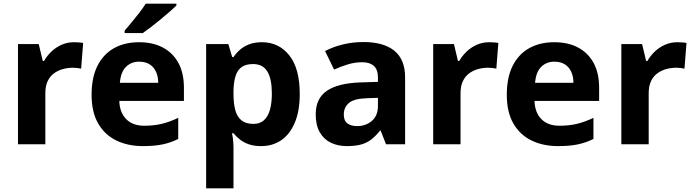

<svg xmlns="http://www.w3.org/2000/svg" viewBox="-20 -786 3781 1046"><path d="M383 -556Q394 -556 409 -555Q424 -554 433 -552L422 -412Q415 -414 401.5 -415.5Q388 -417 378 -417Q349 -417 322 -409.5Q295 -402 273.5 -386Q252 -370 239.5 -343.5Q227 -317 227 -278V0H78V-546H191L213 -454H220Q236 -482 260 -505Q284 -528 315.5 -542Q347 -556 383 -556Z M737 -556Q813 -556 867.5 -527Q922 -498 952 -443Q982 -388 982 -308V-236H630Q632 -173 667.5 -137Q703 -101 766 -101Q819 -101 862 -111.5Q905 -122 951 -144V-29Q911 -9 866.5 0.5Q822 10 759 10Q677 10 614 -20.5Q551 -51 515 -113Q479 -175 479 -269Q479 -365 511.5 -428.5Q544 -492 602 -524Q660 -556 737 -556ZM738 -450Q695 -450 666.5 -422Q638 -394 633 -335H842Q842 -368 830.5 -394Q819 -420 796 -435Q773 -450 738 -450ZM941 -756Q927 -742 904 -722Q881 -702 854.5 -680Q828 -658 802.5 -638.5Q777 -619 758 -606H659V-619Q675 -638 696.5 -663.5Q718 -689 739 -716.5Q760 -744 774 -766H941Z M1407 -556Q1499 -556 1556 -484.5Q1613 -413 1613 -274Q1613 -181 1586 -117.5Q1559 -54 1512 -22Q1465 10 1403 10Q1364 10 1335.5 0Q1307 -10 1287 -26Q1267 -42 1252 -60H1244Q1248 -41 1250 -20.5Q1252 0 1252 20V240H1103V-546H1224L1245 -475H1252Q1267 -497 1288 -515.5Q1309 -534 1338.5 -545Q1368 -556 1407 -556ZM1359 -437Q1320 -437 1297 -421Q1274 -405 1263.5 -372.5Q1253 -340 1252 -291V-275Q1252 -222 1262 -185.5Q1272 -149 1296 -130Q1320 -111 1361 -111Q1395 -111 1417 -130Q1439 -149 1450 -186Q1461 -223 1461 -276Q1461 -356 1436.5 -396.5Q1412 -437 1359 -437Z M1960 -557Q2070 -557 2128.5 -509.5Q2187 -462 2187 -364V0H2083L2054 -74H2050Q2027 -45 2002.5 -26Q1978 -7 1946.5 1.5Q1915 10 1869 10Q1821 10 1782.5 -8.5Q1744 -27 1722 -65.5Q1700 -104 1700 -163Q1700 -250 1761 -291.5Q1822 -333 1944 -337L2039 -340V-364Q2039 -407 2016.5 -427Q1994 -447 1954 -447Q1914 -447 1876 -435.5Q1838 -424 1800 -407L1751 -508Q1795 -531 1848.5 -544Q1902 -557 1960 -557ZM1981 -251Q1909 -249 1881 -225Q1853 -201 1853 -162Q1853 -128 1873 -113.5Q1893 -99 1925 -99Q1973 -99 2006 -127.5Q2039 -156 2039 -208V-253Z M2645 -556Q2656 -556 2671 -555Q2686 -554 2695 -552L2684 -412Q2677 -414 2663.5 -415.5Q2650 -417 2640 -417Q2611 -417 2584 -409.5Q2557 -402 2535.5 -386Q2514 -370 2501.5 -343.5Q2489 -317 2489 -278V0H2340V-546H2453L2475 -454H2482Q2498 -482 2522 -505Q2546 -528 2577.5 -542Q2609 -556 2645 -556Z M2999 -556Q3075 -556 3129.5 -527Q3184 -498 3214 -443Q3244 -388 3244 -308V-236H2892Q2894 -173 2929.5 -137Q2965 -101 3028 -101Q3081 -101 3124 -111.5Q3167 -122 3213 -144V-29Q3173 -9 3128.5 0.5Q3084 10 3021 10Q2939 10 2876 -20.5Q2813 -51 2777 -113Q2741 -175 2741 -269Q2741 -365 2773.5 -428.5Q2806 -492 2864 -524Q2922 -556 2999 -556ZM3000 -450Q2957 -450 2928.5 -422Q2900 -394 2895 -335H3104Q3104 -368 3092.5 -394Q3081 -420 3058 -435Q3035 -450 3000 -450Z M3670 -556Q3681 -556 3696 -555Q3711 -554 3720 -552L3709 -412Q3702 -414 3688.5 -415.5Q3675 -417 3665 -417Q3636 -417 3609 -409.5Q3582 -402 3560.5 -386Q3539 -370 3526.5 -343.5Q3514 -317 3514 -278V0H3365V-546H3478L3500 -454H3507Q3523 -482 3547 -505Q3571 -528 3602.5 -542Q3634 -556 3670 -556Z"/></svg>

Font: Noto Sans Sinhala
Style: Regular
Weight: 400
Designer: Jelle Bosma - Monotype Design Team
Foundry: Monotype Imaging Inc.
Version: Version 2.006